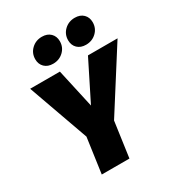

<svg xmlns="http://www.w3.org/2000/svg" viewBox="-218 -1079 1118 1214"><g transform="rotate(-30 341.5 -472.0)"><path d="M683 -696 404 -257 368 0H166L202 -256L45 -696H262L325 -412L467 -696ZM166 -841Q166 -885 197 -914.5Q228 -944 273 -944Q312 -944 335 -921.5Q358 -899 358 -863Q358 -819 327 -789.5Q296 -760 251 -760Q212 -760 189 -782.5Q166 -805 166 -841ZM406 -841Q406 -885 437 -914.5Q468 -944 513 -944Q552 -944 575 -921.5Q598 -899 598 -863Q598 -819 567 -789.5Q536 -760 491 -760Q452 -760 429 -782.5Q406 -805 406 -841Z"/></g></svg>

Font: Fira Sans Black
Style: Italic
Weight: 900
Italic angle: -8°
Designer: Carrois Corporate & Edenspiekermann AG
Foundry: Carrois Corporate GbR & Edenspiekermann AG
Version: Version 4.203